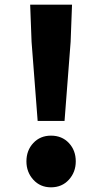

<svg xmlns="http://www.w3.org/2000/svg" viewBox="-20 -787 437 821"><path d="M141 -270 115 -608 109 -767H288L282 -608L256 -270ZM198 14Q152 14 122.5 -18.5Q93 -51 93 -97Q93 -144 122.5 -175.5Q152 -207 198 -207Q245 -207 274.5 -175.5Q304 -144 304 -97Q304 -51 274.5 -18.5Q245 14 198 14Z"/></svg>

Font: Source Han Sans TC Heavy
Style: Regular
Weight: 900
Designer: Ryoko NISHIZUKA Ë•øÂ°öÊ∂ºÂ≠ê (kana, bopomofo & ideographs); Paul D. Hunt (Latin, Greek & Cyrillic); Sandoll Communicatio
Foundry: Adobe
Version: Version 2.004;hotconv 1.0.118;makeotfexe 2.5.65603